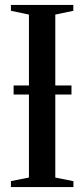

<svg xmlns="http://www.w3.org/2000/svg" viewBox="-20 -763 344 783"><path d="M98 -39V-703.5L24.5 -719V-743H279V-719L205.5 -703.5V-39L279.5 -24V0H24.5V-24.5ZM271.5 -414.5V-377.5H35.5V-414.5Z"/></svg>

Font: Merriweather 120pt
Style: Regular
Weight: 400
Version: Version 2.100